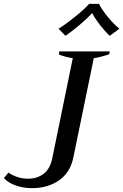

<svg xmlns="http://www.w3.org/2000/svg" viewBox="-32 -967 640 997"><path d="M272 -818Q307 -839 356.5 -879Q406 -919 431 -947H482Q495 -919 528 -879Q561 -839 588 -818L538 -781Q513 -804 487 -837.5Q461 -871 448 -897H444Q422 -872 383 -839Q344 -806 308 -781ZM-12 -42 12 -71Q31 -57 57.5 -48Q84 -39 114 -39Q161 -39 195 -65Q229 -91 240 -148L346 -665Q305 -671 274 -684L276 -700H538L535 -685Q482 -668 455 -665L349 -150Q333 -71 274.5 -30.5Q216 10 135 10Q89 10 50.5 -3.5Q12 -17 -12 -42Z"/></svg>

Font: Trirong Medium
Style: Italic
Weight: 500
Italic angle: -12°
Designer: Katatrad Team
Foundry: CadsonDemak
Version: Version 1.001